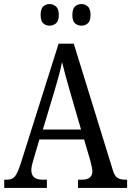

<svg xmlns="http://www.w3.org/2000/svg" viewBox="-20 -930 649 950"><path d="M1 0V-41H16Q40 -41 53 -56Q66 -71 82 -119L270 -714H345L538 -89Q546 -61 560 -51Q574 -41 600 -41H609V0H366V-41H386Q437 -41 437 -83Q437 -92 433.5 -106.5Q430 -121 427 -135L396 -240H175L146 -142Q142 -130 138.5 -114.5Q135 -99 135 -88Q135 -41 190 -41H212V0ZM192 -289H381L327 -475Q314 -520 304 -556.5Q294 -593 287 -623Q281 -593 272 -559Q263 -525 251 -485ZM383 -803Q364 -803 351 -814.5Q338 -826 338 -856Q338 -886 351 -898Q364 -910 383 -910Q401 -910 414.5 -898Q428 -886 428 -856Q428 -826 414.5 -814.5Q401 -803 383 -803ZM225 -803Q207 -803 194 -814.5Q181 -826 181 -856Q181 -886 194 -898Q207 -910 225 -910Q243 -910 257 -898Q271 -886 271 -856Q271 -826 257 -814.5Q243 -803 225 -803Z"/></svg>

Font: Noto Serif Myanmar Cond
Style: Regular
Weight: 400
Width: 3
Designer: Ben Mitchell and the Monotype Design Team
Foundry: Monotype Imaging Inc.
Version: Version 2.106; ttfautohint (v1.8.4.7-5d5b)